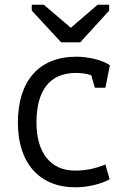

<svg xmlns="http://www.w3.org/2000/svg" viewBox="-20 -786 516 816"><path d="M300 10C354 10 410 -4 446 -24L428 -87C381 -68 342 -61 298 -61C196 -61 135 -136 135 -265C135 -404 193 -476 303 -476C319 -476 348 -474 368 -466L383 -413H428L447 -509C414 -531 356 -545 305 -545C146 -545 56 -443 56 -264C56 -94 147 10 300 10ZM240 -606H321L444 -741V-766H395L281 -668L166 -766H115V-741Z"/></svg>

Font: Frost Regular
Style: Regular
Weight: 400
Designer: Lee Frost
Foundry: Lee Frost for Ice Communication Norge AS
Version: Version 2.011;hotconv 1.0.107;makeotfexe 2.5.65593